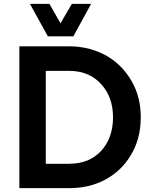

<svg xmlns="http://www.w3.org/2000/svg" viewBox="-20 -973 786 993"><path d="M227.5 -785.2Q260.7 -785.2 359.4 -785.2Q381.8 -827.1 451.2 -953.1Q425.8 -953.1 351.6 -953.1Q336.9 -927.7 293 -852.5Q278.3 -877.9 235.4 -953.1Q210 -953.1 134.8 -953.1Q158.2 -911.1 227.5 -785.2ZM338.9 -733.4Q274.4 -733.4 80.1 -733.4Q80.1 -710 80.1 -640.6Q80.1 -480.5 80.1 0Q144.5 0 338.9 0Q442.4 0 524.4 -43.9Q607.4 -88.9 654.3 -167Q680.7 -208 694.3 -258.8Q708 -308.6 708 -366.2Q708 -471.7 661.1 -552.7Q614.3 -634.8 536.1 -681.6Q494.1 -706.1 444.3 -719.7Q394.5 -733.4 338.9 -733.4ZM337.9 -126Q307.6 -126 216.8 -126Q216.8 -156.2 216.8 -246.1Q216.8 -335.9 216.8 -606.4Q247.1 -606.4 337.9 -606.4Q440.4 -606.4 502 -539.1Q564.5 -471.7 564.5 -366.2Q564.5 -259.8 502.9 -192.4Q441.4 -126 337.9 -126Z"/></svg>

Font: BM-Biotif
Style: Bold
Weight: 400
Designer: Deni Anggara
Version: Version 1.000;PS 001.000;hotconv 1.0.88;makeotf.lib2.5.64776